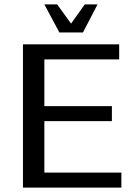

<svg xmlns="http://www.w3.org/2000/svg" viewBox="-20 -850 620 870"><path d="M530 0V-68H181V-301H487V-369H181V-581H520V-649H84V0ZM249 -703H356L422 -830H364L302 -743L239 -830H181Z"/></svg>

Font: Gamestation Text
Style: Bold
Weight: 400
Designer: Jonas Hecksher
Foundry: Jonas Hecksher, Playtypeª, e-types AS
Version: Version 1.003